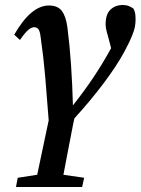

<svg xmlns="http://www.w3.org/2000/svg" viewBox="-20 -515 563 769"><path d="M44 234 51 197 129 185 175 -33Q168 -128 161 -208.5Q154 -289 143 -365Q140 -391 133.5 -398.5Q127 -406 117 -406Q106 -406 93 -395Q80 -384 60 -355L37 -376Q104 -493 176 -493Q211 -493 227.5 -471.5Q244 -450 250 -405Q259 -336 264.5 -255.5Q270 -175 272 -94H273Q318 -151 354.5 -205.5Q391 -260 425 -322L416 -357Q412 -372 407.5 -388Q403 -404 403 -417Q403 -458 422.5 -476.5Q442 -495 472 -495Q486 -495 496.5 -490.5Q507 -486 514 -481Q519 -473 521 -463.5Q523 -454 523 -436Q523 -424 520.5 -409Q518 -394 508 -369.5Q498 -345 477 -306Q446 -249 393.5 -179.5Q341 -110 278 -41L273 -18Q260 47 251 95.5Q242 144 234 185L317 197L309 234Z"/></svg>

Font: Source Serif Pro SemiBold
Style: Italic
Weight: 600
Italic angle: -12°
Designer: Frank Grießhammer
Foundry: Adobe Systems Incorporated
Version: Version 3.001;hotconv 1.0.111;makeotfexe 2.5.65597